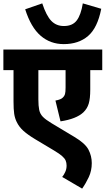

<svg xmlns="http://www.w3.org/2000/svg" viewBox="-20 -915 625 1136"><path d="M585 -500H514V-385Q514 -332 505 -302Q496 -272 473 -250Q431 -211 338 -197L308 -320Q341 -326 352 -338Q361 -346 364.5 -358Q368 -370 368 -397V-500H207V-327Q207 -288 212 -264.5Q217 -241 233.5 -224Q250 -207 285 -186L420 -105Q484 -67 503.5 -29.5Q523 8 523 50Q523 95 505.5 132.5Q488 170 466 201L348 132Q358 120 366 102.5Q374 85 374 65Q374 48 368.5 35Q363 22 347 8Q331 -6 299 -25L187 -92Q144 -118 118.5 -141Q93 -164 79 -193Q68 -215 64 -241.5Q60 -268 60 -315V-500H0V-622H585ZM579 -863Q557 -750 501 -702Q445 -654 357 -654Q278 -654 220.5 -703.5Q163 -753 129 -860L230 -895Q254 -822 283.5 -791.5Q313 -761 358 -761Q409 -761 434 -794Q459 -827 470 -895Z"/></svg>

Font: Noto Sans Devanagari UI SemiCondensed ExtraBold
Style: Regular
Weight: 800
Width: 4
Designer: Jelle Bosma - Monotype Design Team
Foundry: Monotype Imaging Inc.
Version: Version 2.004; ttfautohint (v1.8.4.7-5d5b)